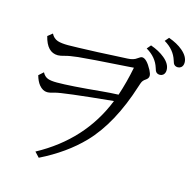

<svg xmlns="http://www.w3.org/2000/svg" viewBox="-127 -1003 1184 1172"><g transform="rotate(15 465.0 -417.5)"><path d="M704.1 -800.8Q757.3 -782.2 793.5 -752.4Q835 -718.3 835 -679.7Q835 -658.7 821.8 -647.9Q813 -641.1 801.8 -641.1Q781.2 -641.1 772.9 -658.2Q771.5 -661.1 767.1 -675.3Q747.6 -738.8 683.1 -775.9ZM798.3 -874Q853 -854.5 887.7 -825.2Q929.2 -790 929.2 -752.4Q929.2 -731.4 916 -720.7Q906.7 -713.9 896 -713.9Q875.5 -713.9 867.2 -731Q865.7 -733.9 861.3 -748Q841.8 -811.5 777.3 -849.1ZM106.9 -715.8Q120.6 -688 147.9 -678.7Q171.9 -670.9 214.4 -670.9Q252 -670.9 401.4 -676.8Q442.4 -678.7 496.1 -681.6Q543.9 -684.1 586.9 -686Q624 -687.5 645 -704.1Q661.6 -716.8 670.9 -716.8Q699.2 -716.8 732.9 -653.8Q744.1 -632.3 744.1 -618.7Q744.1 -602.5 726.1 -590.8Q712.4 -582 705.6 -569.3Q702.1 -562.5 694.8 -539.6Q614.7 -286.1 480.5 -146.5Q376.5 -38.6 219.2 39.1L189.9 7.8Q464.4 -141.1 573.2 -414.1Q252 -382.8 209.5 -369.6Q182.6 -360.8 164.6 -360.8Q136.7 -360.8 113.3 -389.2Q96.2 -410.2 85.9 -446.8L115.2 -473.1Q127 -449.2 149.4 -440.4Q168.9 -433.1 207 -433.1Q291.5 -433.1 487.3 -452.1Q539.1 -457 590.3 -459Q619.6 -546.9 638.2 -642.1L612.3 -640.1Q353.5 -623.5 292 -616.7Q236.8 -610.4 211.9 -603Q185.5 -595.2 169.4 -595.2Q100.6 -595.2 77.1 -691.9Z"/></g></svg>

Font: BIZ UDPMincho
Style: Regular
Weight: 400
Designer: TypeBank Co., Ltd.
Foundry: Morisawa Inc.
Version: Version 1.06